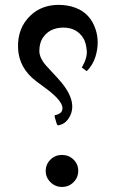

<svg xmlns="http://www.w3.org/2000/svg" viewBox="-20 -759 467 779"><path d="M297.4 -65.9Q297.4 -38.6 278.1 -19.5Q258.8 -0.5 231.4 -0.5Q204.1 -0.5 184.6 -20Q165 -39.6 165.5 -66.4Q166 -93.3 185.1 -111.8Q204.1 -130.4 231.4 -130.4Q258.8 -130.4 278.1 -111.8Q297.4 -93.3 297.4 -65.9ZM202.6 -282.2Q200.2 -290.5 204.1 -292L210.4 -293.5Q234.9 -300.8 233.4 -322.3Q231 -351.6 169.4 -397.9L127.9 -428.7Q56.2 -482.4 53.2 -564.5Q50.3 -646 104.5 -696.8Q149.9 -739.3 218.8 -739.3Q256.8 -738.8 286.1 -727.5Q347.2 -704.6 368.2 -638.7Q384.8 -587.4 367.7 -530.3Q356.9 -495.1 332 -470.2L312 -484.9Q335 -525.4 332 -553.2Q329.6 -585 318.4 -603.5Q291.5 -647.5 235.8 -647Q179.7 -646.5 152.3 -603.5Q140.1 -584 139.6 -552.7Q139.6 -521 173.8 -485.4L211.4 -444.8Q299.3 -351.1 262.2 -284.7Q248.5 -259.8 225.6 -252.9L217.3 -250.5Q212.4 -249 209.5 -258.8Z"/></svg>

Font: Parastoo WOL
Style: WOL
Weight: 400
Foundry: Saber Rastikerdar (saber.rastikerdar@gmail.com)
Version: Version 1.0.0-alpha5